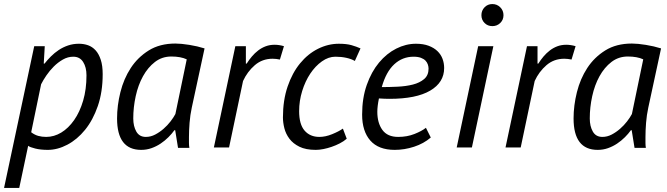

<svg xmlns="http://www.w3.org/2000/svg" viewBox="-25 -728 3294 948"><path d="M144 -500H196L191 -414H195Q209 -432 226.5 -449.5Q244 -467 265 -481Q286 -495 311 -503.5Q336 -512 365 -512Q389 -512 410 -504.5Q431 -497 447 -479.5Q463 -462 472.5 -433Q482 -404 482 -362Q482 -274 458 -204.5Q434 -135 395 -87Q356 -39 307.5 -13.5Q259 12 211 12Q176 12 149.5 5.5Q123 -1 114 -8L70 200H-5ZM337 -448Q310 -448 285.5 -434Q261 -420 240.5 -399.5Q220 -379 204 -355.5Q188 -332 178 -312L129 -75Q146 -62 164 -57Q182 -52 203 -52Q242 -52 277.5 -73.5Q313 -95 341 -135Q369 -175 385.5 -231Q402 -287 402 -356Q402 -396 385.5 -422Q369 -448 337 -448Z M922 -197Q914 -160 911 -122Q908 -84 908 -51Q908 -36 908 -22.5Q908 -9 910 2H854L840 -85H836Q824 -68 806.5 -50.5Q789 -33 768 -19Q747 -5 723 3.5Q699 12 672 12Q553 12 553 -143Q553 -207 569.5 -273Q586 -339 620.5 -392Q655 -445 709.5 -479Q764 -513 841 -513Q869 -513 909.5 -506.5Q950 -500 985 -489ZM695 -52Q719 -52 741 -63.5Q763 -75 782.5 -92Q802 -109 817 -128.5Q832 -148 841 -165L897 -435Q867 -449 821 -449Q775 -449 740 -422Q705 -395 681 -351.5Q657 -308 645 -253Q633 -198 633 -143Q633 -105 648 -78.5Q663 -52 695 -52Z M1357 -434Q1348 -436 1338.5 -437Q1329 -438 1321 -438Q1270 -438 1233 -406Q1196 -374 1175 -328L1106 0H1031L1137 -500H1189V-414H1193Q1205 -433 1219 -449.5Q1233 -466 1250 -479Q1267 -492 1287 -499.5Q1307 -507 1331 -507Q1353 -507 1377 -500Z M1687 -43Q1672 -30 1652.5 -20Q1633 -10 1612.5 -3Q1592 4 1572 8Q1552 12 1534 12Q1485 12 1453.5 -3.5Q1422 -19 1404 -43Q1386 -67 1379 -95Q1372 -123 1372 -148Q1372 -233 1395 -300.5Q1418 -368 1456.5 -415Q1495 -462 1545 -487Q1595 -512 1648 -512Q1686 -512 1710.5 -505Q1735 -498 1755 -489L1727 -427Q1710 -437 1685 -442.5Q1660 -448 1631 -448Q1597 -448 1564.5 -425Q1532 -402 1507 -364.5Q1482 -327 1467 -278.5Q1452 -230 1452 -179Q1452 -114 1479 -83Q1506 -52 1552 -52Q1582 -52 1615 -65.5Q1648 -79 1668 -93Z M2102 -49Q2067 -19 2019.5 -3.5Q1972 12 1924 12Q1844 12 1803.5 -34Q1763 -80 1763 -162Q1763 -244 1786 -309Q1809 -374 1846.5 -419Q1884 -464 1931.5 -488Q1979 -512 2029 -512Q2065 -512 2091.5 -502Q2118 -492 2135 -475.5Q2152 -459 2160 -437.5Q2168 -416 2168 -392Q2168 -321 2099 -280.5Q2030 -240 1898 -240Q1886 -240 1873 -240.5Q1860 -241 1846 -242Q1842 -223 1840 -206Q1838 -189 1838 -176Q1838 -121 1863 -86.5Q1888 -52 1941 -52Q1985 -52 2021.5 -66.5Q2058 -81 2078 -97ZM2017 -448Q1962 -448 1921.5 -410.5Q1881 -373 1860 -298Q1898 -298 1939 -300Q1980 -302 2013.5 -310.5Q2047 -319 2069 -337.5Q2091 -356 2091 -389Q2091 -399 2087.5 -409.5Q2084 -420 2076 -428.5Q2068 -437 2053.5 -442.5Q2039 -448 2017 -448Z M2336 -500H2411L2305 0H2230ZM2352 -653Q2352 -676 2367.5 -692Q2383 -708 2406 -708Q2429 -708 2445 -692Q2461 -676 2461 -653Q2461 -630 2445 -614.5Q2429 -599 2406 -599Q2383 -599 2367.5 -614.5Q2352 -630 2352 -653Z M2797 -434Q2788 -436 2778.5 -437Q2769 -438 2761 -438Q2710 -438 2673 -406Q2636 -374 2615 -328L2546 0H2471L2577 -500H2629V-414H2633Q2645 -433 2659 -449.5Q2673 -466 2690 -479Q2707 -492 2727 -499.5Q2747 -507 2771 -507Q2793 -507 2817 -500Z M3176 -197Q3168 -160 3165 -122Q3162 -84 3162 -51Q3162 -36 3162 -22.5Q3162 -9 3164 2H3108L3094 -85H3090Q3078 -68 3060.5 -50.5Q3043 -33 3022 -19Q3001 -5 2977 3.5Q2953 12 2926 12Q2807 12 2807 -143Q2807 -207 2823.5 -273Q2840 -339 2874.5 -392Q2909 -445 2963.5 -479Q3018 -513 3095 -513Q3123 -513 3163.5 -506.5Q3204 -500 3239 -489ZM2949 -52Q2973 -52 2995 -63.5Q3017 -75 3036.5 -92Q3056 -109 3071 -128.5Q3086 -148 3095 -165L3151 -435Q3121 -449 3075 -449Q3029 -449 2994 -422Q2959 -395 2935 -351.5Q2911 -308 2899 -253Q2887 -198 2887 -143Q2887 -105 2902 -78.5Q2917 -52 2949 -52Z"/></svg>

Font: PT Sans
Style: Italic
Weight: 400
Italic angle: -12°
Designer: A.Korolkova, O.Umpeleva, V.Yefimov
Foundry: ParaType Ltd
Version: Version 2.003W OFL